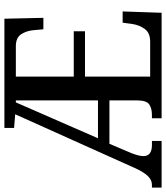

<svg xmlns="http://www.w3.org/2000/svg" viewBox="38 -793 754 872"><g transform="rotate(-90 415.0 -357.0)"><path d="M-1 0V-44H12Q34 -44 52 -63Q70 -82 88 -122L332 -665L270 -670V-714H766L770 -537H718L714 -581Q711 -615 695 -638.5Q679 -662 641 -662H503V-399H709V-348H503V-52H662Q701 -52 719 -76Q737 -100 742 -133L748 -177H799L793 0H314V-44H330Q358 -44 376.5 -56Q395 -68 395 -112V-237H198L155 -136Q142 -102 142 -83Q142 -44 192 -44H211V0ZM223 -289H395V-662H386Z"/></g></svg>

Font: Noto Serif Lao Condensed Medium
Style: Regular
Weight: 500
Width: 3
Designer: Monotype Design Team
Foundry: Monotype Imaging Inc.
Version: Version 2.003; ttfautohint (v1.8.4.7-5d5b)